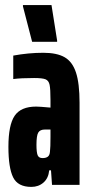

<svg xmlns="http://www.w3.org/2000/svg" viewBox="-20 -725 358 753"><path d="M13 -149Q13 -235 37.5 -271Q62 -307 122 -307Q134 -307 178 -303V-333Q178 -376 174.5 -392.5Q171 -409 158.5 -414Q146 -419 114 -419Q62 -419 32 -415V-507Q92 -518 150 -518Q203 -518 233.5 -500.5Q264 -483 278 -440.5Q292 -398 292 -322V0H184L180 -57H173Q170 -26 150.5 -9Q131 8 103 8Q50 8 31.5 -29.5Q13 -67 13 -149ZM176 -131Q178 -146 178 -188V-217H156Q137 -217 130 -205Q123 -193 123 -157Q123 -128 127.5 -116.5Q132 -105 147 -105Q160 -105 167.5 -110.5Q175 -116 176 -131ZM106 -561 70 -700V-705H182L204 -566V-561Z"/></svg>

Font: Saira Ultra Condensed ExtraBold
Style: Regular
Weight: 800
Width: 1
Designer: Hector Gatti with collaboration of the Omnibus-Type team
Foundry: Omnibus-Type
Version: Version 1.001; ttfautohint (v1.8)